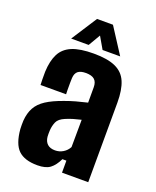

<svg xmlns="http://www.w3.org/2000/svg" viewBox="-145 -861 773 953"><g transform="rotate(20 241.5 -384.0)"><path d="M169.5 7.5Q101.5 7.5 68.5 -24.2Q35.5 -56 29 -133Q28.5 -142 28.5 -155.5Q28.5 -169 29 -177Q32 -217.5 47.8 -246.2Q63.5 -275 96.8 -296.8Q130 -318.5 185.5 -338Q214 -348.5 240.5 -355.8Q267 -363 300.5 -371V-452Q300.5 -479.5 286 -492.5Q271.5 -505.5 240 -505.5Q212.5 -505.5 198.8 -494.5Q185 -483.5 183.5 -458.5Q183 -451.5 182.8 -432.5Q182.5 -413.5 182.8 -395Q183 -376.5 183.5 -372.5H48.5Q48 -380.5 47.5 -401.5Q47 -422.5 47.5 -442.5Q50 -500.5 69 -537.5Q88 -574.5 130 -592Q172 -609.5 244.5 -609.5Q318 -609.5 360 -590.2Q402 -571 419.5 -529.2Q437 -487.5 437 -420.5L436 0H297.5V-63.5H276.5Q259 -27 236 -9.8Q213 7.5 169.5 7.5ZM226.5 -92Q249.5 -92 268.8 -103.8Q288 -115.5 298.5 -135.5L299.5 -280Q279.5 -275.5 259 -269.5Q238.5 -263.5 220 -255.5Q188.5 -242.5 179.5 -221.8Q170.5 -201 169 -177Q168.5 -164.5 168.5 -159Q168.5 -153.5 169 -143Q171.5 -118.5 186 -105.2Q200.5 -92 226.5 -92ZM112.5 -641 200 -776.5H284L371.5 -641H278.5L242 -704L205 -641Z"/></g></svg>

Font: Big Shoulders Thin ExtraBold
Style: Regular
Weight: 800
Version: Version 2.002